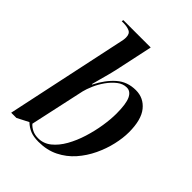

<svg xmlns="http://www.w3.org/2000/svg" viewBox="-215 -881 1012 1012"><g transform="rotate(45 290.5 -375.0)"><path d="M247 10Q210 10 185.5 0Q161 -10 140 -30L76 3H37L176 -651Q181 -671 183 -683.5Q185 -696 185 -705Q185 -733 166.5 -741.5Q148 -750 120 -750H108L110 -760H314L268 -545Q264 -526 257 -500.5Q250 -475 243 -449Q236 -423 231 -404H234Q267 -469 311 -507.5Q355 -546 418 -546Q476 -546 512.5 -501Q549 -456 549 -363Q549 -320 537.5 -269.5Q526 -219 502.5 -169.5Q479 -120 443.5 -79.5Q408 -39 359 -14.5Q310 10 247 10ZM233 -2Q273 -2 305 -28Q337 -54 361 -96.5Q385 -139 401 -190.5Q417 -242 425 -293Q433 -344 433 -386Q433 -458 418 -490Q403 -522 374 -522Q346 -522 321 -502.5Q296 -483 275.5 -454Q255 -425 242 -394.5Q229 -364 224 -343L157 -35Q169 -21 188 -11.5Q207 -2 233 -2Z"/></g></svg>

Font: Noto Serif Display Medium
Style: Italic
Weight: 500
Italic angle: -12°
Designer: Monotype Design Team
Foundry: Monotype Imaging Inc.
Version: Version 2.009